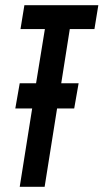

<svg xmlns="http://www.w3.org/2000/svg" viewBox="-20 -720 399 740"><path d="M344 -608H249L216 -399H283L266 -302H200L152 0H56L104 -302H39L56 -399H119L153 -608H59L74 -700H359Z"/></svg>

Font: Georama Extra Condensed SemiBold
Style: Italic
Weight: 600
Width: 2
Italic angle: -9°
Designer: Jean-Baptiste Levee
Foundry: Production Type
Version: Version 1.000